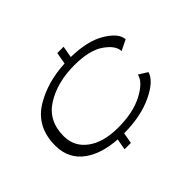

<svg xmlns="http://www.w3.org/2000/svg" viewBox="-155 -948 1221 1221"><g transform="rotate(-45 456.0 -337.5)"><path d="M344.5 30 358 -45Q226 -53.5 145 -109.5Q49 -175.5 49 -297.5Q49 -467.5 182.5 -547Q300.5 -617.5 460.5 -625.5L474.5 -705H531.5L517.5 -626.5Q663.5 -624 750 -573Q841 -519 844 -459.5L772.5 -424.5Q772 -476 702 -525Q632 -574 496 -574Q344 -574 236.8 -507.5Q129.5 -441 129.5 -302.5Q129.5 -208 205.8 -151.8Q282 -95.5 413.5 -95.5Q549 -95.5 638.5 -142.8Q728 -190 740.5 -246L799 -209.5Q782 -146.5 673 -95Q567 -44.5 414.5 -43.5L401.5 30Z"/></g></svg>

Font: Anybody UltraExpanded Light
Style: Italic
Weight: 300
Width: 9
Italic angle: -10°
Designer: Tyler Finck
Foundry: Etcetera Type Company
Version: Version 1.010; ttfautohint (v1.8.3) -l 8 -r 50 -G 200 -x 14 